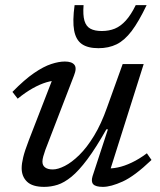

<svg xmlns="http://www.w3.org/2000/svg" viewBox="-20 -719 623 749"><path d="M341 -31.5 401 -214.5H395Q354 -142 320.5 -97.2Q287 -52.5 258.8 -29.5Q230.5 -6.5 204.8 1.8Q179 10 152.5 10Q106.5 10 85.5 -10.2Q64.5 -30.5 64.5 -63Q64.5 -80.5 70.5 -105.5Q76.5 -130.5 92.5 -172L192.5 -430L206.5 -404.5Q186.5 -405.5 161.2 -398Q136 -390.5 107.5 -374.5Q79 -358.5 49 -334L28.5 -360.5Q75.5 -408.5 112.8 -434Q150 -459.5 179.8 -469.2Q209.5 -479 233 -479Q260 -479 270.2 -466.2Q280.5 -453.5 268.5 -424L157 -134.5Q152 -120.5 148.8 -108.8Q145.5 -97 145.5 -88.5Q145.5 -73.5 156 -65.8Q166.5 -58 186 -58Q206 -58 233 -71.8Q260 -85.5 289.5 -114.5Q319 -143.5 347 -189.5Q375 -235.5 397.5 -299.5L458.5 -469H540.5L404.5 -39L394 -62.5Q414 -60.5 439.5 -65.8Q465 -71 494 -84.8Q523 -98.5 553 -121L571 -95Q505 -32 458.8 -11Q412.5 10 381.5 10Q353.5 10 344 0Q334.5 -10 341 -31.5ZM377 -598Q405 -598 427.8 -607.2Q450.5 -616.5 470.8 -638.8Q491 -661 509.5 -699H552Q521.5 -635 493.8 -598.2Q466 -561.5 435 -546.2Q404 -531 364 -531Q322.5 -531 299.2 -547.2Q276 -563.5 269.2 -600.2Q262.5 -637 271 -699H306Q303 -660 309.5 -638Q316 -616 332.8 -607Q349.5 -598 377 -598Z"/></svg>

Font: Newsreader 12pt
Style: Italic
Weight: 400
Italic angle: -17°
Version: Version 1.003